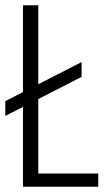

<svg xmlns="http://www.w3.org/2000/svg" viewBox="-20 -707 411 727"><path d="M0 -268 289 -416V-472L0 -324ZM67 0H352V-50H125V-687H67Z"/></svg>

Font: Secuela Light
Style: Regular
Weight: 300
Designer: Fernando Haro
Foundry: deFharo
Version: Version 1.708